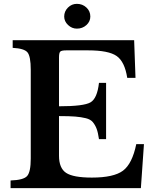

<svg xmlns="http://www.w3.org/2000/svg" viewBox="-20 -979 804 999"><path d="M287 -680V-426Q416 -426 451 -446.5Q486 -467 495 -548H532V-255H495Q490 -290 482.5 -309.5Q475 -329 463 -343.5Q451 -358 426.5 -364Q402 -370 371.5 -372.5Q341 -375 287 -375V-169Q287 -104 324 -79.5Q361 -55 458 -55Q572 -55 620 -91Q668 -127 689 -229H729L713 0H35V-40Q102 -42 121 -63Q140 -84 140 -154V-616Q140 -686 123 -706.5Q106 -727 46 -730V-770H678L685 -574H642Q629 -658 587 -687.5Q545 -717 438 -717H325Q300 -717 293.5 -710.5Q287 -704 287 -680ZM314 -893Q314 -920 333.5 -939.5Q353 -959 380 -959Q409 -959 429.5 -940Q450 -921 450 -893Q450 -867 429.5 -848.5Q409 -830 380 -830Q354 -830 334 -849Q314 -868 314 -893Z"/></svg>

Font: Libre Baskerville
Style: Bold
Weight: 700
Designer: Pablo Impallari, Rodrigo Fuenzalida
Foundry: Pablo Impallari, Rodrigo Fuenzalida
Version: Version 1.000